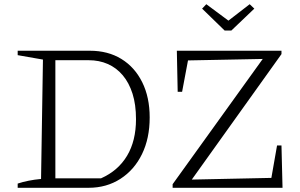

<svg xmlns="http://www.w3.org/2000/svg" viewBox="-20 -892 1425 912"><path d="M407 -651Q493 -651 556.5 -612Q620 -573 655.5 -501.5Q691 -430 691 -334Q691 -235 654.5 -160Q618 -85 552 -42.5Q486 0 401 0H64V-20Q88 -28 115.5 -33.5Q143 -39 175 -42L184 -609L64 -630V-651ZM460 -45Q541 -81 583.5 -152Q626 -223 626 -326Q626 -395 609.5 -447Q593 -499 563 -534.5Q533 -570 492 -588Q451 -606 401 -606H217L243 -631V-20L217 -45ZM800 0V-17L1228 -612L873 -605L845 -456H824L820 -651H1317V-635L891 -39L1269 -47L1296 -201H1317L1322 0ZM1047 -747 940 -851 960 -872 1065 -794 1166 -872 1188 -851 1079 -747Z"/></svg>

Font: Piazzolla Thin ExtraLight
Style: Regular
Weight: 250
Version: Version 2.005